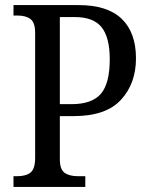

<svg xmlns="http://www.w3.org/2000/svg" viewBox="-20 -734 585 754"><path d="M33 -42H47Q82 -42 100 -56.5Q118 -71 118 -114V-605Q118 -645 100 -659Q82 -673 48 -673H33V-714H289Q402 -714 458 -660Q514 -606 514 -505Q514 -406 455 -342Q396 -278 269 -278H215V-109Q215 -69 233.5 -55.5Q252 -42 287 -42H315V0H33ZM261 -325Q341 -325 376 -365.5Q411 -406 411 -501Q411 -587 379 -627Q347 -667 274 -667H215V-325Z"/></svg>

Font: Noto Serif Narrow
Style: Regular
Weight: 400
Width: 4
Designer: Monotype Design Team
Foundry: Monotype Imaging Inc.
Version: Version 1.001